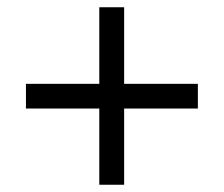

<svg xmlns="http://www.w3.org/2000/svg" viewBox="-20 -615 612 524"><path d="M318.8 -386.2H520V-318.8H318.8V-110.8H251V-318.8H50.8V-386.2H251V-595.2H318.8Z"/></svg>

Font: HunimalSansv1.5
Style: Regular
Weight: 400
Foundry: Ascender Corporation
Version: Version 1.10